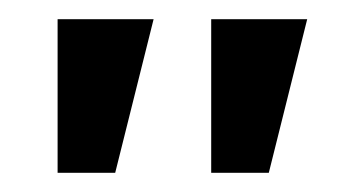

<svg xmlns="http://www.w3.org/2000/svg" viewBox="-20 -730 370 200"><path d="M40 -710V-550H100L140 -710ZM200 -710V-550H260L300 -710Z"/></svg>

Font: Abibas
Style: Medium
Weight: 500
Version: Version 0.3